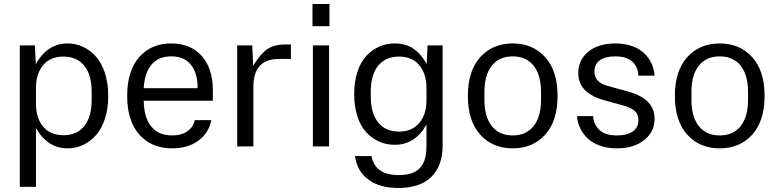

<svg xmlns="http://www.w3.org/2000/svg" viewBox="-20 -725 3853 951"><path d="M78.1 200.2V-500H152.8L157.2 -407.2Q214.4 -509.8 314.9 -509.8Q356 -509.8 392.1 -492.7Q428.2 -475.6 456.1 -443.8Q483.9 -412.1 500 -362.1Q516.1 -312 516.1 -250Q516.1 -188 500 -137.9Q483.9 -87.9 456.1 -56.2Q428.2 -24.4 392.1 -7.3Q356 9.8 314.9 9.8Q215.3 9.8 158.2 -90.8V200.2ZM158.2 -210Q158.2 -140.1 193.8 -97.7Q229.5 -55.2 293.9 -55.2Q361.3 -55.2 397.7 -100.8Q434.1 -146.5 434.1 -230V-270Q434.1 -353.5 397.7 -399.2Q361.3 -444.8 293.9 -444.8Q229.5 -444.8 193.8 -402.3Q158.2 -359.9 158.2 -290Z M832 9.8Q731 9.8 670.4 -57.9Q609.9 -125.5 609.9 -250Q609.9 -374.5 669.4 -442.1Q729 -509.8 828.1 -509.8Q924.3 -509.8 979.2 -447.8Q1034.2 -385.7 1034.2 -279.8V-226.1H691.9Q692.9 -143.6 728.8 -98.9Q764.6 -54.2 832 -54.2Q879.9 -54.2 909.2 -75.7Q938.5 -97.2 944.8 -129.9H1026.9Q1013.2 -64.5 961.4 -27.3Q909.7 9.8 832 9.8ZM691.9 -288.1H959Q959 -361.8 926 -403.8Q893.1 -445.8 828.1 -445.8Q765.1 -445.8 730.5 -404.8Q695.8 -363.8 691.9 -288.1Z M1154.8 0V-500H1229.5L1233.9 -399.9Q1271.5 -460 1305.4 -482.4Q1339.4 -504.9 1393.6 -504.9H1420.9V-433.1H1363.8Q1297.4 -433.1 1266.1 -398.2Q1234.9 -363.3 1234.9 -293.9V0Z M1529.8 0V-500H1609.9V0ZM1527.8 -595.2H1611.8V-705.1H1527.8Z M1952.6 206.1Q1859.9 206.1 1804 164.1Q1748 122.1 1738.3 47.9H1820.3Q1826.7 90.3 1859.1 116.2Q1891.6 142.1 1955.6 142.1Q2027.3 142.1 2059.8 107.4Q2092.3 72.8 2092.3 1V-107.9Q2036.1 -7.8 1935.5 -7.8Q1894 -7.8 1858.4 -23.4Q1822.8 -39.1 1794.7 -69.1Q1766.6 -99.1 1750.5 -147.9Q1734.4 -196.8 1734.4 -258.8Q1734.4 -320.8 1750.5 -369.6Q1766.6 -418.5 1794.7 -448.5Q1822.8 -478.5 1858.4 -494.1Q1894 -509.8 1935.5 -509.8Q1990.2 -509.8 2028.1 -483.6Q2065.9 -457.5 2093.3 -408.2L2097.7 -500H2172.4V-3.9Q2172.4 95.7 2116.7 150.9Q2061 206.1 1952.6 206.1ZM1816.4 -248Q1816.4 -164.6 1852.8 -118.9Q1889.2 -73.2 1956.5 -73.2Q2021 -73.2 2056.6 -115.7Q2092.3 -158.2 2092.3 -228V-290Q2092.3 -359.9 2056.6 -402.3Q2021 -444.8 1956.5 -444.8Q1889.2 -444.8 1852.8 -399.2Q1816.4 -353.5 1816.4 -270Z M2680.4 -58.1Q2619.1 9.8 2519.5 9.8Q2419.9 9.8 2358.6 -58.1Q2297.4 -126 2297.4 -250Q2297.4 -374 2358.6 -441.9Q2419.9 -509.8 2519.5 -509.8Q2619.1 -509.8 2680.4 -441.9Q2741.7 -374 2741.7 -250Q2741.7 -126 2680.4 -58.1ZM2379.4 -230Q2379.4 -146.5 2416 -100.3Q2452.6 -54.2 2519.5 -54.2Q2586.4 -54.2 2623 -100.3Q2659.7 -146.5 2659.7 -230V-270Q2659.7 -353.5 2623 -399.7Q2586.4 -445.8 2519.5 -445.8Q2452.6 -445.8 2416 -399.7Q2379.4 -353.5 2379.4 -270Z M2971.2 -229Q2844.2 -264.6 2844.2 -362.8Q2844.2 -428.7 2894.3 -469.2Q2944.3 -509.8 3028.3 -509.8Q3074.7 -509.8 3111.8 -496.3Q3148.9 -482.9 3171.9 -460.2Q3194.8 -437.5 3207.5 -409.4Q3220.2 -381.3 3222.2 -350.1H3142.1Q3141.6 -368.7 3135.5 -384.8Q3129.4 -400.9 3116.9 -415Q3104.5 -429.2 3081.5 -437.5Q3058.6 -445.8 3028.3 -445.8Q2976.6 -445.8 2950.4 -426Q2924.3 -406.2 2924.3 -370.1Q2924.3 -316.9 2989.3 -299.8L3093.3 -271Q3222.2 -234.9 3222.2 -137.2Q3222.2 -71.8 3170.7 -31Q3119.1 9.8 3035.2 9.8Q2988.8 9.8 2951.2 -3.7Q2913.6 -17.1 2890.1 -39.8Q2866.7 -62.5 2853.5 -90.6Q2840.3 -118.7 2837.9 -149.9H2918Q2919.4 -110.4 2948 -82.3Q2976.6 -54.2 3035.2 -54.2Q3087.4 -54.2 3114.7 -74.2Q3142.1 -94.2 3142.1 -129.9Q3142.1 -159.2 3124.8 -174.8Q3107.4 -190.4 3075.2 -200.2Z M3705.8 -58.1Q3644.5 9.8 3544.9 9.8Q3445.3 9.8 3384 -58.1Q3322.8 -126 3322.8 -250Q3322.8 -374 3384 -441.9Q3445.3 -509.8 3544.9 -509.8Q3644.5 -509.8 3705.8 -441.9Q3767.1 -374 3767.1 -250Q3767.1 -126 3705.8 -58.1ZM3404.8 -230Q3404.8 -146.5 3441.4 -100.3Q3478 -54.2 3544.9 -54.2Q3611.8 -54.2 3648.4 -100.3Q3685.1 -146.5 3685.1 -230V-270Q3685.1 -353.5 3648.4 -399.7Q3611.8 -445.8 3544.9 -445.8Q3478 -445.8 3441.4 -399.7Q3404.8 -353.5 3404.8 -270Z"/></svg>

Font: TASA Orbiter Text
Style: Regular
Weight: 400
Designer: Weizhong Zhang
Version: Version 1.000;Glyphs 3.1.2 (3151)